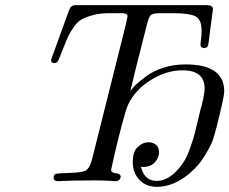

<svg xmlns="http://www.w3.org/2000/svg" viewBox="-20 -703 890 745"><path d="M178.2 -471.2Q178.2 -471.2 249 -666Q254.9 -682.1 271 -683.1H782.2Q806.2 -683.1 806.2 -667Q806.2 -666 805.7 -663.6Q805.2 -661.1 805.2 -659.2Q801.3 -626 794.9 -582Q790 -536.1 787.6 -527.6Q785.2 -519 777.1 -517.1Q769 -515.1 763.4 -519Q757.8 -522.9 757.8 -530.8Q757.8 -532.7 760 -550.3Q762.2 -567.9 762.2 -584Q762.2 -628.9 737.1 -640.4Q711.9 -651.9 650.9 -651.9H602.1Q575.2 -651.9 566.7 -645.5Q558.1 -639.2 550.8 -610.8Q492.7 -382.8 485.8 -350.1Q495.6 -363.3 509.3 -376.2Q522.9 -389.2 549.6 -408.7Q576.2 -428.2 615.5 -440.7Q654.8 -453.1 700.2 -453.1Q850.1 -453.1 850.1 -348.1Q850.1 -328.1 821.8 -215.8Q813 -181.6 806.4 -161.4Q799.8 -141.1 775.9 -101.1Q752 -61 717.8 -32.2Q654.8 22 588.9 22Q546.9 22 521 -5.1Q495.1 -32.2 495.1 -74.2Q495.1 -114.3 514.2 -132.6Q533.2 -150.9 557.1 -150.9Q575.2 -150.9 586.2 -140.4Q597.2 -129.9 597.2 -112.8Q597.2 -90.8 580.6 -73Q564 -55.2 537.1 -55.2Q536.1 -55.2 532 -55.7Q527.8 -56.2 526.9 -56.2Q540 -1 587.9 -1Q639.6 -1 686 -64.9Q697.3 -80.1 705.6 -98.1Q713.9 -116.2 722.4 -142.1Q731 -168 735.6 -185.1Q740.2 -202.1 749 -240.5Q757.8 -278.8 763.2 -296.9Q774.4 -342.8 773.9 -359.9Q773.9 -429.7 689 -430.2Q625 -430.2 564.5 -392.1Q503.9 -354 477.1 -296.9Q469.2 -280.8 452.6 -217.8Q436 -154.8 423.6 -100.3Q411.1 -45.9 411.1 -43.9Q411.1 -32.7 429.7 -30.8Q448.2 -28.8 448.2 -17.1Q448.2 -10.3 442.6 -5.1Q437 0 428.2 0Q425.3 0 402.6 -1.5Q379.9 -2.9 357.9 -2.9H339.8Q303.7 -2.9 273.9 -2.4Q244.1 -2 227.1 -1Q210 0 206.1 0Q188 0 188 -13.2Q188 -22.9 194.8 -27.8Q199.7 -30.8 248.3 -32Q296.9 -33.2 312 -41Q328.1 -49.8 336.9 -84L465.8 -598.1Q474.6 -636.2 475.1 -640.1Q475.1 -652.3 449.2 -651.9H404.8Q368.7 -651.9 341.3 -644.5Q314 -637.2 297.4 -628.2Q280.8 -619.1 266.4 -598.1Q252 -577.1 245.4 -563.5Q238.8 -549.8 226.8 -518.8Q214.8 -487.8 208 -472.2Q202.1 -458 190.9 -458Q178.2 -458 178.2 -471.2Z"/></svg>

Font: CMU Classical Serif
Style: Italic
Weight: 500
Italic angle: -14.04°
Version: Version 0.7.0